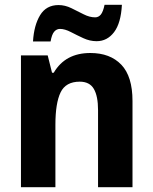

<svg xmlns="http://www.w3.org/2000/svg" viewBox="-20 -777 635 797"><path d="M355 -557Q437 -557 483.5 -508.5Q530 -460 530 -358V0H387V-320Q387 -378 369.5 -408Q352 -438 311 -438Q253 -438 231.5 -393.5Q210 -349 210 -259V0H67V-547H178L196 -475H203Q251 -557 355 -557ZM117 -605Q121 -672 146.5 -714Q172 -756 223 -756Q250 -756 276.5 -743Q303 -730 327.5 -717.5Q352 -705 375 -705Q389 -705 398.5 -716.5Q408 -728 414 -757H486Q482 -681 453.5 -643.5Q425 -606 381 -606Q353 -606 326 -618.5Q299 -631 274 -644Q249 -657 229 -657Q215 -657 205 -645.5Q195 -634 190 -605Z"/></svg>

Font: Noto Sans Khmer UI SemiCondensed
Style: Bold
Weight: 700
Width: 4
Designer: Danh Hong and the Monotype Design Team
Foundry: Monotype Imaging Inc.
Version: Version 2.002; ttfautohint (v1.8.4.7-5d5b)